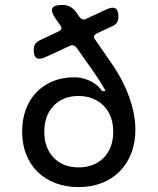

<svg xmlns="http://www.w3.org/2000/svg" viewBox="-20 -750 640 780"><path d="M219 -623Q228 -628 229.5 -633.5Q231 -639 225 -647L206 -674Q186 -703 192.5 -716.5Q199 -730 234 -730Q251 -730 265 -722.5Q279 -715 289 -701L302 -682Q308 -674 315 -671.5Q322 -669 331 -674L413 -712Q437 -723 449 -716Q461 -709 461 -682Q461 -668 455 -658.5Q449 -649 437 -644L373 -614Q364 -609 362 -603.5Q360 -598 366 -590L433 -493Q478 -429 504 -358Q530 -287 530 -223Q530 -171 513.5 -128Q497 -85 466.5 -54Q436 -23 393.5 -6.5Q351 10 299 10Q248 10 205.5 -6Q163 -22 133 -51.5Q103 -81 86.5 -122.5Q70 -164 70 -215Q70 -265 85 -305.5Q100 -346 128 -375Q156 -404 194.5 -420Q233 -436 281 -436Q303 -436 321.5 -430.5Q340 -425 354.5 -417Q369 -409 379 -399Q389 -389 395 -380H409Q404 -390 388 -416Q372 -442 345 -480L292 -555Q286 -563 278.5 -565.5Q271 -568 262 -563L165 -518Q141 -507 129 -514Q117 -521 117 -548Q117 -562 123 -571Q129 -580 141 -586ZM299 -70Q363 -70 401.5 -109.5Q440 -149 440 -215Q440 -248 430 -274.5Q420 -301 401.5 -320Q383 -339 357 -349.5Q331 -360 299 -360Q236 -360 198 -320.5Q160 -281 160 -215Q160 -149 198 -109.5Q236 -70 299 -70Z"/></svg>

Font: Maple Mono NF CN
Style: Regular
Weight: 400
Monospace: yes
Designer: subframe7536
Version: Version 7.000